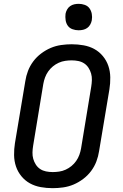

<svg xmlns="http://www.w3.org/2000/svg" viewBox="-20 -974 640 1002"><path d="M255 8Q223 8 192.5 2.5Q162 -3 136.5 -17Q111 -31 92 -54Q73 -77 63.5 -105Q54 -133 53.5 -164.5Q53 -196 58 -227L112 -550Q116 -577 126 -603.5Q136 -630 153.5 -653.5Q171 -677 195 -695Q219 -713 245 -724Q271 -735 299 -739Q327 -743 354 -743Q386 -743 416.5 -737.5Q447 -732 472.5 -718Q498 -704 517 -681Q536 -658 545.5 -630Q555 -602 555.5 -570.5Q556 -539 551 -508L497 -185Q493 -158 483 -131.5Q473 -105 455.5 -81.5Q438 -58 414 -40Q390 -22 364 -11Q338 0 310 4Q282 8 255 8ZM255 -76Q271 -76 288.5 -78.5Q306 -81 322.5 -88.5Q339 -96 353 -107.5Q367 -119 377.5 -134Q388 -149 394 -165.5Q400 -182 403 -199L456 -521Q459 -539 459.5 -556.5Q460 -574 455.5 -590Q451 -606 442 -620Q433 -634 419.5 -643Q406 -652 389 -655.5Q372 -659 354 -659Q338 -659 320.5 -656.5Q303 -654 286.5 -646.5Q270 -639 256 -627.5Q242 -616 231.5 -601Q221 -586 215 -569.5Q209 -553 206 -536L153 -214Q150 -196 149.5 -178.5Q149 -161 153.5 -145Q158 -129 167 -115Q176 -101 189.5 -92Q203 -83 220 -79.5Q237 -76 255 -76ZM390 -816Q374 -816 358.5 -821.5Q343 -827 334 -839.5Q325 -852 322.5 -868.5Q320 -885 322 -902Q324 -913 330 -924Q336 -935 346 -942Q356 -949 367.5 -951.5Q379 -954 391 -954Q407 -954 422.5 -948.5Q438 -943 447 -930.5Q456 -918 459 -901.5Q462 -885 459 -868Q457 -857 451 -846Q445 -835 435 -828Q425 -821 413.5 -818.5Q402 -816 390 -816Z"/></svg>

Font: Iosevka Aile Medium
Style: Italic
Weight: 500
Italic angle: -9°
Designer: Belleve Invis
Foundry: Belleve Invis
Version: Version 31.1.0; ttfautohint (v1.8.4)